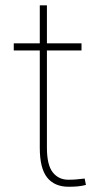

<svg xmlns="http://www.w3.org/2000/svg" viewBox="-20 -691 391 721"><path d="M237.8 10.3Q184.6 10.3 157 -24.4Q129.4 -59.1 129.4 -136.2V-501.5H31.7V-528.3H129.4V-670.9H156.2V-528.3H286.1V-501.5H156.2V-136.2Q156.2 -71.3 178.2 -43.7Q200.2 -16.1 236.3 -16.1Q252 -16.1 264.2 -17.1Q276.4 -18.1 297.9 -20.5L302.7 3.4Q288.1 7.3 272.7 8.8Q257.3 10.3 237.8 10.3Z"/></svg>

Font: Roboto Slab Thin
Style: Regular
Weight: 100
Designer: Google
Version: Version 2.000; ttfautohint (v1.8.1.43-b0c9)